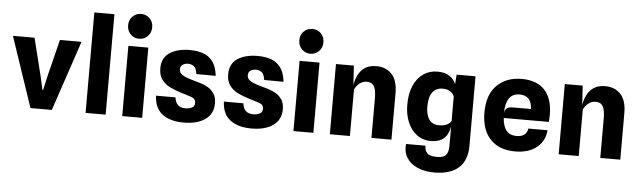

<svg xmlns="http://www.w3.org/2000/svg" viewBox="-57 -1032 4956 1487"><g transform="rotate(5 2421.0 -288.0)"><path d="M195.5 0 11.5 -545.5H179.5L252 -254L276 -147H280.5L304.5 -253.5L377 -545.5H545L361.5 0Z M624 0V-781H780V0Z M987 -608Q948 -608 920.5 -635.2Q893 -662.5 893 -705Q893 -747.5 920.5 -774.2Q948 -801 987 -801Q1025.5 -801 1053 -774.2Q1080.5 -747.5 1080.5 -705Q1080.5 -662.5 1053 -635.2Q1025.5 -608 987 -608ZM909 0V-546H1064V0Z M1387 8.5Q1281 8.5 1220.5 -37.8Q1160 -84 1156 -180.5H1307.5Q1316 -102.5 1390.5 -102.5Q1417 -102.5 1439.8 -112.5Q1462.5 -122.5 1462.5 -151.5Q1462.5 -182.5 1432.2 -193.2Q1402 -204 1349 -219.5Q1302 -233.5 1261.2 -253.5Q1220.5 -273.5 1195.5 -307Q1170.5 -340.5 1170.5 -395Q1170.5 -476.5 1230.2 -516Q1290 -555.5 1387 -555.5Q1444 -555.5 1489.5 -540Q1535 -524.5 1564.8 -485Q1594.5 -445.5 1603 -373.5L1452.5 -374.5Q1445.5 -422 1425.2 -435.2Q1405 -448.5 1383 -448.5Q1357 -448.5 1339.8 -436.2Q1322.5 -424 1322.5 -400.5Q1322.5 -372 1349.5 -355.5Q1376.5 -339 1433.5 -323.5Q1458.5 -317 1489.8 -307.5Q1521 -298 1549.8 -281Q1578.5 -264 1597.2 -235Q1616 -206 1616 -160Q1616 -80 1554.5 -35.8Q1493 8.5 1387 8.5Z M1914.5 8.5Q1808.5 8.5 1748 -37.8Q1687.5 -84 1683.5 -180.5H1835Q1843.5 -102.5 1918 -102.5Q1944.5 -102.5 1967.2 -112.5Q1990 -122.5 1990 -151.5Q1990 -182.5 1959.8 -193.2Q1929.5 -204 1876.5 -219.5Q1829.5 -233.5 1788.8 -253.5Q1748 -273.5 1723 -307Q1698 -340.5 1698 -395Q1698 -476.5 1757.8 -516Q1817.5 -555.5 1914.5 -555.5Q1971.5 -555.5 2017 -540Q2062.5 -524.5 2092.2 -485Q2122 -445.5 2130.5 -373.5L1980 -374.5Q1973 -422 1952.8 -435.2Q1932.5 -448.5 1910.5 -448.5Q1884.5 -448.5 1867.2 -436.2Q1850 -424 1850 -400.5Q1850 -372 1877 -355.5Q1904 -339 1961 -323.5Q1986 -317 2017.2 -307.5Q2048.5 -298 2077.2 -281Q2106 -264 2124.8 -235Q2143.5 -206 2143.5 -160Q2143.5 -80 2082 -35.8Q2020.5 8.5 1914.5 8.5Z M2318 -608Q2279 -608 2251.5 -635.2Q2224 -662.5 2224 -705Q2224 -747.5 2251.5 -774.2Q2279 -801 2318 -801Q2356.5 -801 2384 -774.2Q2411.5 -747.5 2411.5 -705Q2411.5 -662.5 2384 -635.2Q2356.5 -608 2318 -608ZM2240 0V-546H2395V0Z M2523 0V-546H2662L2671.5 -397Q2678.5 -439 2696.8 -475.5Q2715 -512 2749 -534.5Q2783 -557 2837 -557Q2911.5 -557 2956.8 -508.8Q3002 -460.5 3002 -361.5V0H2846.5V-303.5Q2846.5 -355.5 2837.5 -382.8Q2828.5 -410 2812 -420Q2795.5 -430 2773 -430Q2741 -430 2716.5 -409.8Q2692 -389.5 2679 -362V0Z M3361 224.5Q3280 225.5 3223 200.2Q3166 175 3138.2 129Q3110.5 83 3117.5 23.5H3268.5Q3267.5 57 3287 79.8Q3306.5 102.5 3364 102.5Q3416 102.5 3434.8 79.5Q3453.5 56.5 3453.5 10.5V-143Q3443 -78 3406.2 -47Q3369.5 -16 3307.5 -16Q3242 -16 3195.5 -51.8Q3149 -87.5 3124.8 -147.2Q3100.5 -207 3100.5 -279.5Q3100.5 -368 3127.8 -429.8Q3155 -491.5 3202.8 -523.8Q3250.5 -556 3312 -556Q3371 -556 3406.8 -531.2Q3442.5 -506.5 3455.5 -471L3461 -545.5H3608V-4Q3608 106 3545.5 164.2Q3483 222.5 3361 224.5ZM3359 -143Q3397.5 -143 3421.5 -155.5Q3445.5 -168 3453.5 -185V-374Q3446 -397 3422.8 -412.5Q3399.5 -428 3362.5 -428Q3312.5 -428 3284.5 -391.5Q3256.5 -355 3256.5 -280Q3256.5 -215 3282 -179Q3307.5 -143 3359 -143Z M3963 7.5Q3838.5 7.5 3769.8 -65.8Q3701 -139 3701 -273Q3701 -411 3774 -483.8Q3847 -556.5 3967.5 -556.5Q4084 -556.5 4145.5 -490.5Q4207 -424.5 4207 -298.5Q4207 -288 4206.2 -274.2Q4205.5 -260.5 4204.5 -243H3853.5Q3859 -175 3886.5 -143.8Q3914 -112.5 3963.5 -112.5Q4004.5 -112.5 4025.8 -130.5Q4047 -148.5 4051 -178H4200Q4193.5 -93.5 4130.5 -43Q4067.5 7.5 3963 7.5ZM3917 -330.5H4057.5Q4054 -435 3961 -435Q3904.5 -435 3878.5 -394.8Q3852.5 -354.5 3852 -280.5Q3856 -309 3871.5 -319.8Q3887 -330.5 3917 -330.5Z M4302 0V-546H4441L4450.5 -397Q4457.5 -439 4475.8 -475.5Q4494 -512 4528 -534.5Q4562 -557 4616 -557Q4690.5 -557 4735.8 -508.8Q4781 -460.5 4781 -361.5V0H4625.5V-303.5Q4625.5 -355.5 4616.5 -382.8Q4607.5 -410 4591 -420Q4574.5 -430 4552 -430Q4520 -430 4495.5 -409.8Q4471 -389.5 4458 -362V0Z"/></g></svg>

Font: Spline Sans
Style: Bold
Weight: 700
Designer: Eben Sorkin, Mirko Velimirovic
Foundry: Sorkin Type
Version: Version 1.000; ttfautohint (v1.8.3)